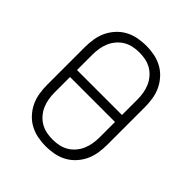

<svg xmlns="http://www.w3.org/2000/svg" viewBox="-193 -803 936 936"><g transform="rotate(45 275.0 -335.0)"><path d="M275 12Q247 12 218.5 6.5Q190 1 165 -12.5Q140 -26 120.5 -47.5Q101 -69 89 -94.5Q77 -120 72.5 -148.5Q68 -177 68 -205V-465Q68 -493 72.5 -521.5Q77 -550 89 -575.5Q101 -601 120.5 -622.5Q140 -644 165 -657.5Q190 -671 218.5 -676.5Q247 -682 275 -682Q303 -682 331.5 -676.5Q360 -671 385 -657.5Q410 -644 429.5 -622.5Q449 -601 461 -575.5Q473 -550 477.5 -521.5Q482 -493 482 -465V-205Q482 -177 477.5 -148.5Q473 -120 461 -94.5Q449 -69 429.5 -47.5Q410 -26 385 -12.5Q360 1 331.5 6.5Q303 12 275 12ZM430 -359V-465Q430 -487 426.5 -508.5Q423 -530 414.5 -550Q406 -570 391.5 -587Q377 -604 358.5 -615Q340 -626 318.5 -630.5Q297 -635 275 -635Q253 -635 231.5 -630.5Q210 -626 191.5 -615Q173 -604 158.5 -587Q144 -570 135.5 -550Q127 -530 123.5 -508.5Q120 -487 120 -465V-359ZM275 -35Q297 -35 318.5 -39.5Q340 -44 358.5 -55Q377 -66 391.5 -83Q406 -100 414.5 -120Q423 -140 426.5 -161.5Q430 -183 430 -205V-311H120V-205Q120 -183 123.5 -161.5Q127 -140 135.5 -120Q144 -100 158.5 -83Q173 -66 191.5 -55Q210 -44 231.5 -39.5Q253 -35 275 -35Z"/></g></svg>

Font: Lode Dark Term
Style: Regular
Weight: 400
Monospace: yes
Designer: Belleve Invis
Foundry: Belleve Invis
Version: Version 29.2.0